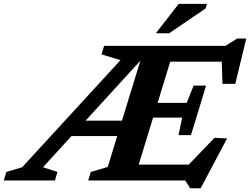

<svg xmlns="http://www.w3.org/2000/svg" viewBox="-98 -936 1298 996"><path d="M125 -68.5 200 -44 187 0H-78.5L-65 -44L17 -68.5L527 -624L428.5 -654L442 -698H810L596.5 0H359.5L373 -44L461 -70L631.5 -625.5L632.5 -623.5ZM888.5 40.5 862.5 0H516L541.5 -82H916L840 -39.5L1014.5 -221L1080 -218L943 40.5ZM236 -230 262.5 -310H581.5L555 -230ZM828 -235 847 -326H615.5L639.5 -402.5H870.5L906.5 -492H971L932 -363.5L892.5 -235ZM1056 -501 1051 -659.5 1074.5 -616H704.5L729.5 -698H1071.5L1132 -736H1179.5L1122.5 -501ZM710.5 -763.5 829 -916H975.5L968.5 -892L779.5 -763.5Z"/></svg>

Font: Newsreader 9pt SemiBold
Style: Italic
Weight: 600
Italic angle: -17°
Designer: Hugues Gentile
Foundry: Production Type
Version: Version 1.003